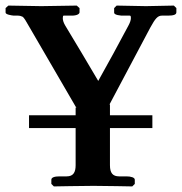

<svg xmlns="http://www.w3.org/2000/svg" viewBox="-39 -667 652 688"><path d="M355 -208H507V-254H355V-293L353 -292L500 -569C517 -600 526 -611 541 -611H562C582 -611 593 -614 593 -623V-638L584 -647C584 -647 492 -645 484 -645C471 -645 379 -647 379 -647L370 -638V-622C370 -618 374 -613 396 -611H426C429 -611 430 -609 430 -602C430 -595 427 -586 421 -575C386 -509 350 -443 313 -377C268 -454 240 -500 195 -575C189 -585 186 -594 186 -602C186 -608 187 -611 189 -611H218C237 -611 246 -617 246 -623V-638L236 -647C236 -647 115 -645 109 -645C96 -645 -9 -647 -9 -647L-19 -638V-622C-19 -615 1 -612 10 -611H25C32 -611 38 -609 42 -607C47 -604 54 -592 67 -569C123 -473 179 -376 235 -280L232 -282V-254H65V-208H232V-75C232 -50 224 -35 200 -35H174C156 -35 145 -31 145 -23V-8L154 1C154 1 261 -1 296 -1C334 -1 435 1 435 1L444 -8V-23C444 -31 430 -35 414 -35H388C365 -35 355 -47 355 -75Z"/></svg>

Font: Libertinus Serif Semibold
Style: Regular
Weight: 600
Designer: Philipp H. Poll, Khaled Hosny
Foundry: Caleb Maclennan
Version: Version 7.050;RELEASE